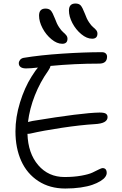

<svg xmlns="http://www.w3.org/2000/svg" viewBox="-20 -1040 694 1092"><path d="M372.1 -980Q372.1 -1020 409.2 -1020Q428.7 -1020 438.7 -1009.3Q448.7 -998.5 462.9 -961.9Q472.7 -933.6 486.1 -913.6Q499.5 -893.6 509.5 -885.7Q519.5 -877.9 526.9 -868.9Q534.2 -859.9 534.2 -849.1Q534.2 -819.8 503.9 -819.8Q473.6 -819.8 442.4 -845.7Q411.1 -871.6 391.6 -908.9Q372.1 -946.3 372.1 -980ZM334 -791Q303.7 -791 272.5 -816.9Q241.2 -842.8 221.7 -880.1Q202.1 -917.5 202.1 -951.2Q202.1 -991.2 238.8 -991.2Q258.3 -991.2 268.6 -980.5Q278.8 -969.7 293 -933.1Q302.7 -904.8 316.2 -884.8Q329.6 -864.7 339.6 -856.7Q349.6 -848.6 356.7 -839.6Q363.8 -830.6 363.8 -819.8Q363.8 -791 334 -791ZM154.8 -280.8Q147.9 -278.8 136.2 -278.8Q139.6 -168 197.5 -100.6Q255.4 -33.2 347.2 -33.2Q400.4 -33.2 443.1 -41Q485.8 -48.8 506.1 -58.6Q526.4 -68.4 542 -76.2Q557.6 -84 563 -84Q586.9 -84 586.9 -56.2Q586.9 -45.4 578.4 -33.4Q569.8 -21.5 550.8 -9.8Q531.7 2 505.1 11.2Q478.5 20.5 438.5 26.4Q398.4 32.2 351.1 32.2Q263.2 32.2 198.2 -10Q133.3 -52.2 100.6 -125.2Q67.9 -198.2 67.9 -293Q67.9 -373.5 93.8 -457.3Q119.6 -541 159.2 -604Q184.6 -644 195.8 -655.8Q154.3 -650.9 127.9 -650.9Q107.9 -650.9 97.4 -658.7Q86.9 -666.5 86.9 -680.2Q86.9 -689.9 93.8 -699Q100.6 -708 113.8 -710.9Q208 -726.6 333.7 -734.9Q459.5 -743.2 560.1 -743.2Q573.7 -743.2 581.3 -736.1Q588.9 -729 588.9 -717.8Q588.9 -678.2 543.9 -678.2Q404.3 -678.2 267.1 -665Q265.6 -654.3 253.9 -637.2Q208 -572.8 178.2 -497.3Q148.4 -421.9 139.2 -346.2Q143.1 -347.7 165 -352.1Q446.8 -398.4 545.9 -399.9Q571.8 -399.9 581.8 -393.6Q591.8 -387.2 591.8 -374Q591.8 -337.9 519 -334Q438 -329.1 331.1 -313Q224.1 -296.9 154.8 -280.8Z"/></svg>

Font: Shantell Sans Irregular
Style: Regular
Weight: 300
Designer: Stephen Nixon, Anya Danilova, Shantell Martin
Foundry: Arrow Type
Version: Version 1.006;[9816181b4]